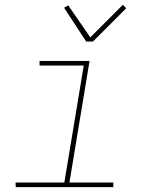

<svg xmlns="http://www.w3.org/2000/svg" viewBox="-20 -771 640 791"><path d="M447 0H45L44 -19H245L325 -501H143V-520H349L266 -19H447ZM335 -600 244 -739 261 -749 352 -617 486 -751 500 -737 363 -600Z"/></svg>

Font: Iosevka Thin Extended Oblique
Style: Regular
Weight: 100
Width: 7
Italic angle: -9°
Monospace: yes
Designer: Belleve Invis
Foundry: Belleve Invis
Version: Version 32.5.0; ttfautohint (v1.8.4)